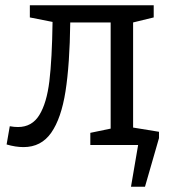

<svg xmlns="http://www.w3.org/2000/svg" viewBox="-20 -549 645 727"><path d="M484 -66 582 -50V-26L529 158H476L503 0H322V-46L399 -62V-464H246Q244 -305 228 -203Q212 -101 174 -46.5Q136 8 69 8Q39 8 5 -2L17 -71Q34 -68 48 -68Q101 -68 129 -113.5Q157 -159 167 -242Q177 -325 179 -466L93 -483V-529H562V-483L484 -464Z"/></svg>

Font: Bitter Pro
Style: Regular
Weight: 400
Designer: Sol Matas, and Bitter project Authors
Foundry: Sol Matas
Version: Version 1.010